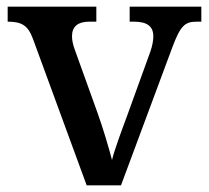

<svg xmlns="http://www.w3.org/2000/svg" viewBox="-20 -556 626 576"><path d="M79 -439 240 0H343L497 -414C521 -478 534 -491 570 -491H584V-536H369V-491H382C420 -491 440 -478 440 -447C440 -435 437 -418 431 -401L360 -205C344 -162 323 -105 316 -76C307 -111 289 -172 272 -219L204 -408C199 -422 196 -435 196 -447C196 -477 214 -491 248 -491H269V-536H3V-491C45 -491 64 -480 79 -439Z"/></svg>

Font: Noto Serif Tamil Medium
Style: Italic
Weight: 500
Italic angle: -12°
Designer: Indian Type Foundry, Tom Grace, and the Monotype Design Team
Foundry: Monotype Imaging Inc.
Version: Version 2.003